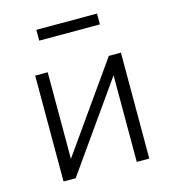

<svg xmlns="http://www.w3.org/2000/svg" viewBox="-105 -786 787 874"><g transform="rotate(-15 288.5 -349.5)"><path d="M87 0V-499H146V-71H132L434 -499H491V0H432V-428H446L144 0ZM146 -648V-699H432V-648Z"/></g></svg>

Font: Nunitoga
Style: Light
Weight: 300
Designer: Vernon Adams
Foundry: Vernon Adams
Version: Version 1.0